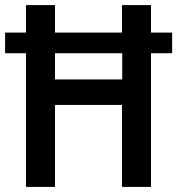

<svg xmlns="http://www.w3.org/2000/svg" viewBox="-21 -734 696 754"><path d="M81 0H195V-322H458V0H572V-525H655V-606H572V-714H458V-606H195V-714H81V-606H-1V-525H81ZM195 -422V-525H459V-422Z"/></svg>

Font: Noto Sans UI SemiCondensed Medium
Style: Regular
Weight: 500
Width: 4
Designer: Monotype Design Team
Foundry: Monotype Imaging Inc.
Version: Version 1.901